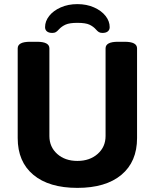

<svg xmlns="http://www.w3.org/2000/svg" viewBox="-20 -905 752 933"><path d="M66 -234V-670Q66 -702 126 -702H160Q220 -702 220 -670V-244Q220 -191 258 -157Q296 -123 356 -123Q416 -123 454.5 -157Q493 -191 493 -244V-670Q493 -702 553 -702H586Q646 -702 646 -670V-234Q646 -119 570 -55.5Q494 8 356 8Q218 8 142 -55.5Q66 -119 66 -234ZM513 -773Q513 -760 504 -752.5Q495 -745 478 -745Q467 -745 460.5 -749Q454 -753 447 -761Q434 -776 415 -785Q396 -794 356 -794Q318 -794 299 -785.5Q280 -777 267 -763Q258 -753 251.5 -749Q245 -745 234 -745Q217 -745 208 -752.5Q199 -760 199 -773Q199 -802 219 -827.5Q239 -853 275 -869Q311 -885 356 -885Q401 -885 437 -869Q473 -853 493 -827.5Q513 -802 513 -773Z"/></svg>

Font: Asap-Bold
Style: Bold
Weight: 700
Designer: Pablo Cosgaya
Foundry: Omnibus-Type
Version: Version 2.000; ttfautohint (v1.8)